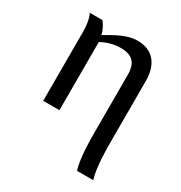

<svg xmlns="http://www.w3.org/2000/svg" viewBox="-167 -615 900 953"><g transform="rotate(30 283.0 -138.5)"><path d="M348 -493C290 -493 236 -461 178 -427C173 -452 159 -477 145 -494H73C88 -464 91 -421 91 -397V0H184V-391C214 -407 251 -420 294 -420C361 -420 390 -388 390 -323V5C390 49 390 154 410 217H503C483 153 483 49 483 5V-339C483 -432 439 -493 348 -493Z"/></g></svg>

Font: Veleka
Style: Regular
Weight: 400
Designer: Stefan Peev, Context Ltd, 2016; SIL International, 1997-2014.
Foundry: Stefan Peev, Context Ltd, 2016
Version: Version 1.000